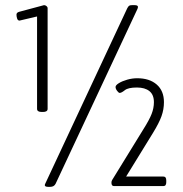

<svg xmlns="http://www.w3.org/2000/svg" viewBox="-20 -723 710 746"><path d="M142 -288Q124 -288 124 -300V-659L56 -643Q49 -643 46.5 -651Q44 -659 44 -666Q44 -674 54 -677L151 -703Q156 -703 160.5 -699.5Q165 -696 165 -691V-300Q165 -288 147 -288ZM167 3Q154 3 154 -4Q154 -6 158 -14L474 -690Q478 -698 481.5 -700.5Q485 -703 493 -703H503Q516 -703 516 -696Q516 -692 513 -686L196 -9Q190 3 175 3ZM423 0Q413 0 413 -13Q413 -20 416 -24L536 -219Q560 -257 569 -280Q578 -303 578 -326Q578 -355 560.5 -369Q543 -383 512 -383Q478 -383 465 -372.5Q452 -362 445 -362Q441 -362 435 -370Q429 -378 429 -385Q429 -392 442 -400Q455 -408 474.5 -413.5Q494 -419 513 -419Q561 -419 589 -394.5Q617 -370 617 -326Q617 -298 607.5 -271.5Q598 -245 574 -206L470 -37H615Q626 -37 626 -22V-15Q626 0 615 0Z"/></svg>

Font: Asap Condensed ExtraLight
Style: Regular
Weight: 200
Width: 3
Designer: Pablo Cosgaya
Foundry: Omnibus-Type
Version: Version 3.001; ttfautohint (v1.8.4.7-5d5b)